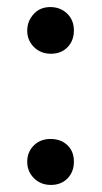

<svg xmlns="http://www.w3.org/2000/svg" viewBox="-20 -512 289 543"><path d="M57 -425Q57 -452 75 -472Q93 -492 122 -492Q151 -492 170 -473.5Q189 -455 189 -426Q189 -397 171 -378.5Q153 -360 124 -360Q95 -360 76 -379Q57 -398 57 -425ZM57 -54.5Q57 -82 75.5 -100.5Q94 -119 123 -119Q152 -119 170.5 -101.5Q189 -84 189 -55Q189 -26 171 -7.5Q153 11 124 11Q95 11 76 -8Q57 -27 57 -54.5Z"/></svg>

Font: Ledger
Style: Regular
Weight: 400
Designer: Denis Masharov
Foundry: Denis Masharov
Version: 1.001